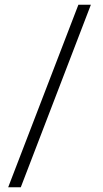

<svg xmlns="http://www.w3.org/2000/svg" viewBox="-20 -731 437 812"><path d="M67.9 61H14.6L311.5 -710.9H364.3Z"/></svg>

Font: Vazir Thin UI
Style: Thin-UI
Weight: 100
Designer: Saber Rastikerdar
Foundry: Saber Rastikerdar
Version: Version 30.0.0